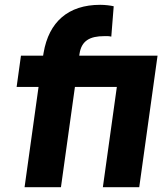

<svg xmlns="http://www.w3.org/2000/svg" viewBox="-20 -777 680 797"><path d="M233 0 291 -416H465L407 0H558L634 -546H309L310 -553C318 -608 353 -627 413 -627C420 -627 429 -628 442 -625L452 -751C439 -754 417 -757 396 -757C263 -757 183 -686 161 -558L159 -546H67L49 -416H140L82 0Z"/></svg>

Font: Plus Jakarta Sans ExtraBold
Style: Italic
Weight: 800
Italic angle: -8°
Designer: Gumpita Rahayu
Foundry: Tokotype
Version: Version 2.071;gftools[0.9.30]